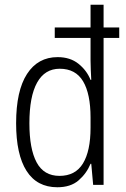

<svg xmlns="http://www.w3.org/2000/svg" viewBox="-20 -780 533 810"><path d="M222 10Q136 10 92 -59Q48 -128 48 -260Q48 -397 94 -468Q140 -539 223 -539Q276 -539 311 -511Q346 -483 362 -443H365Q364 -464 363 -485Q362 -506 362 -524V-620H211V-664H362V-760H417V-664H483V-620H417V0H373L365 -89H362Q345 -48 311.5 -19Q278 10 222 10ZM231 -38Q298 -38 330 -90.5Q362 -143 362 -241V-284Q362 -384 330.5 -437Q299 -490 232 -490Q169 -490 136.5 -431.5Q104 -373 104 -260Q104 -152 134.5 -95Q165 -38 231 -38Z"/></svg>

Font: Noto Sans Telugu Condensed Light
Style: Regular
Weight: 300
Width: 3
Designer: Jelle Bosma - Monotype Design Team
Foundry: Monotype Imaging Inc.
Version: Version 2.005; ttfautohint (v1.8.4.7-5d5b)